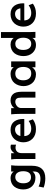

<svg xmlns="http://www.w3.org/2000/svg" viewBox="1484 -2236 956 3965"><g transform="rotate(-90 1962.5 -253.0)"><path d="M286.1 -91.3C200.2 -91.3 160.2 -151.4 160.2 -251.5C160.2 -310.5 176.8 -360.4 215.8 -391.6C235.8 -407.7 259.8 -415.5 287.6 -415.5C328.1 -415.5 358.9 -400.4 378.9 -370.1C399.4 -340.3 409.7 -300.8 409.7 -252C409.7 -175.8 385.3 -91.3 286.1 -91.3ZM262.7 204.1C436 204.1 522.5 112.3 522.5 -71.8V-333C522.5 -395.5 525.9 -451.7 532.2 -501H403.8V-447.3C378.4 -486.3 330.6 -513.7 268.6 -513.7C189.9 -513.7 126.5 -482.9 89.4 -433.6C52.2 -384.3 33.2 -321.8 33.2 -251.5C33.2 -174.8 55.7 -113.3 100.1 -67.9C144.5 -22.5 204.1 0 277.8 0C333 0 374.5 -20 403.3 -59.6V-17.1C403.3 63.5 347.7 103.5 253.9 103.5C195.8 103.5 142.1 90.8 93.3 65.4L72.3 169.9C134.3 192.9 197.8 204.1 262.7 204.1Z M783.2 0V-283.7C783.2 -325.2 793.9 -356.4 814.9 -378.4C835.9 -400.4 863.3 -411.1 897 -411.1C915.5 -411.1 935.5 -407.7 957.5 -400.4V-506.3C939 -511.2 922.4 -513.7 907.7 -513.7C858.4 -513.7 821.3 -487.3 781.7 -435.1V-501H652.8L655.3 -483.9C656.7 -472.7 658.7 -456.1 660.2 -435.1C661.6 -414.1 662.6 -393.6 662.6 -374V0Z M1136.2 -310.5C1151.9 -378.9 1200.7 -420.4 1270.5 -420.4C1329.6 -420.4 1373.5 -381.3 1385.3 -310.5ZM1279.3 11.2C1357.4 11.2 1418.5 -8.8 1481.4 -52.2L1448.7 -140.1C1397.5 -104.5 1344.7 -86.4 1290.5 -86.4C1198.2 -86.4 1138.7 -132.3 1134.8 -230H1486.3C1487.8 -234.9 1488.8 -242.2 1488.8 -251.5C1488.8 -325.7 1472.7 -386.7 1438 -435.5C1403.3 -484.9 1343.3 -513.7 1263.7 -513.7C1184.1 -513.7 1116.7 -482.9 1073.7 -434.1C1031.2 -385.3 1006.8 -320.3 1006.8 -250C1006.8 -172.4 1031.2 -109.4 1079.6 -61C1128.4 -12.7 1194.8 11.2 1279.3 11.2Z M1714.8 0V-299.8C1714.8 -374.5 1795.4 -415.5 1840.3 -415.5C1872.1 -415.5 1895 -406.2 1908.7 -387.7C1922.9 -369.6 1929.7 -338.4 1929.7 -293.9V0H2050.8V-285.6C2050.8 -371.1 2032.7 -431.2 1999 -464.8C1965.8 -499.5 1923.3 -513.7 1865.2 -513.7C1838.4 -513.7 1810.1 -506.8 1781.2 -493.2C1752.4 -480 1729.5 -460 1712.4 -434.1V-501H1584L1586.4 -479.5C1587.9 -465.3 1589.8 -442.4 1591.3 -410.6C1592.8 -378.9 1593.8 -345.7 1593.8 -310.1V0Z M2428.7 -86.4C2382.3 -86.4 2346.7 -101.6 2322.8 -131.3C2298.8 -161.1 2287.1 -201.2 2287.1 -251.5C2287.1 -301.8 2298.8 -341.3 2322.8 -371.1C2346.7 -400.9 2381.3 -415.5 2426.3 -415.5C2518.1 -415.5 2563 -352.5 2563 -250.5C2563 -200.7 2552.2 -160.6 2530.8 -130.9C2509.8 -101.1 2475.6 -86.4 2428.7 -86.4ZM2413.6 11.2C2472.2 11.2 2519.5 -15.1 2556.2 -68.4V0H2677.7V-501H2559.1V-447.8C2526.4 -491.7 2480 -513.7 2419.4 -513.7C2335.9 -513.7 2268.6 -481 2228 -429.7C2188.5 -378.9 2167 -314.9 2167 -245.1C2167 -179.2 2187.5 -118.2 2226.6 -69.3C2265.6 -20.5 2332 11.2 2413.6 11.2Z M3040.5 -86.4C2948.7 -86.4 2914.1 -165.5 2914.1 -252C2914.1 -314 2929.2 -361.8 2967.8 -392.6C2987.3 -407.7 3011.2 -415.5 3039.6 -415.5C3082 -415.5 3113.8 -399.9 3134.8 -369.1C3155.8 -338.4 3166.5 -298.8 3166.5 -250C3166.5 -166 3131.8 -86.4 3040.5 -86.4ZM3015.6 11.2C3059.1 11.2 3097.2 -0.5 3120.1 -16.6C3143.1 -33.7 3156.2 -48.8 3162.1 -64L3163.1 0H3287.1C3284.2 -87.4 3282.7 -131.8 3282.7 -133.8V-711.4H3162.6V-448.2C3153.3 -463.4 3136.2 -478 3112.3 -492.2C3088.4 -506.3 3059.6 -513.7 3024.9 -513.7C2948.2 -513.7 2884.3 -482.4 2845.7 -433.1C2808.1 -383.8 2787.1 -318.8 2787.1 -248C2787.1 -170.4 2809.1 -107.4 2852.5 -60.1C2896.5 -12.7 2950.7 11.2 3015.6 11.2Z M3524.9 -310.5C3540.5 -378.9 3589.4 -420.4 3659.2 -420.4C3718.3 -420.4 3762.2 -381.3 3773.9 -310.5ZM3668 11.2C3746.1 11.2 3807.1 -8.8 3870.1 -52.2L3837.4 -140.1C3786.1 -104.5 3733.4 -86.4 3679.2 -86.4C3586.9 -86.4 3527.3 -132.3 3523.4 -230H3875C3876.5 -234.9 3877.4 -242.2 3877.4 -251.5C3877.4 -325.7 3861.3 -386.7 3826.7 -435.5C3792 -484.9 3731.9 -513.7 3652.3 -513.7C3572.8 -513.7 3505.4 -482.9 3462.4 -434.1C3419.9 -385.3 3395.5 -320.3 3395.5 -250C3395.5 -172.4 3419.9 -109.4 3468.3 -61C3517.1 -12.7 3583.5 11.2 3668 11.2Z"/></g></svg>

Font: Ride
Style: Bold
Weight: 700
Version: Version 3.000